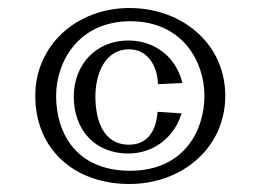

<svg xmlns="http://www.w3.org/2000/svg" viewBox="-20 -572 649 479"><path d="M303 -113C434 -113 542 -203 542 -333C542 -463 434 -552 303 -552C172 -552 68 -460 68 -333C68 -199 166 -113 303 -113ZM305 -519C434 -519 490 -420 490 -333C490 -244 437 -146 305 -146C169 -146 120 -241 120 -333C120 -419 177 -519 305 -519ZM435 -365C419 -432 364 -471 300 -471C220 -471 164 -411 164 -331C164 -249 216 -189 300 -189C361 -189 414 -227 433 -289L373 -293C370 -246 348 -211 302 -211C236 -211 218 -275 218 -331C218 -385 240 -449 302 -449C348 -449 373 -408 374 -362Z"/></svg>

Font: Original Surfer
Style: Regular
Weight: 400
Designer: Astigmatic (AOETI)
Foundry: Astigmatic (AOETI)
Version: Version 1.001